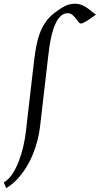

<svg xmlns="http://www.w3.org/2000/svg" viewBox="-69 -762 530 1019"><path d="M440.9 -685.1Q430.7 -677.7 418.9 -669.2Q407.2 -660.6 396 -653.6Q384.8 -646.5 375.2 -641.8Q365.7 -637.2 359.9 -637.2Q353.5 -637.2 347.2 -645.8Q340.8 -654.3 333 -664.6Q325.2 -674.8 314.9 -683.3Q304.7 -691.9 291 -691.9Q272.5 -691.9 258.3 -680.9Q244.1 -669.9 233.4 -651.6Q222.7 -633.3 214.8 -609.6Q207 -585.9 201.7 -560.5Q196.3 -535.2 192.9 -510.3Q189.5 -485.4 187 -464.8L144 -94.2Q137.7 -40.5 122.3 9.5Q106.9 59.6 83.7 102.8Q60.5 146 30.3 180.4Q0 214.8 -36.1 236.8L-48.8 206.1Q-24.4 192.4 -4.6 163.1Q15.1 133.8 30 95.7Q44.9 57.6 54.7 14.9Q64.5 -27.8 68.8 -67.9L111.8 -439Q116.7 -478.5 123.3 -515.1Q129.9 -551.8 141.8 -584.2Q153.8 -616.7 173.3 -645Q192.9 -673.3 224.1 -696.8Q237.3 -706.1 249.5 -714.4Q261.7 -722.7 274.4 -729Q287.1 -735.4 300.5 -738.8Q314 -742.2 329.1 -742.2Q350.6 -742.2 367.9 -734.1Q385.3 -726.1 398.9 -716.1Q412.6 -706.1 423.1 -696.8Q433.6 -687.5 440.9 -685.1Z"/></svg>

Font: Gentium Plus Phon
Style: Italic
Weight: 400
Italic angle: -8°
Designer: J. Victor Gaultney, Annie Olsen, Iska Routamaa, Becca Hirsbrunner
Foundry: SIL International
Version: Version 5.000